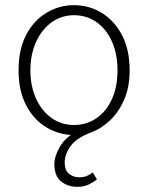

<svg xmlns="http://www.w3.org/2000/svg" viewBox="-20 -512 575 745"><path d="M281 213Q243 213 217 192Q191 171 191 125Q191 94 212.5 57Q234 20 281 -4L267 12Q210 12 160.5 -17.5Q111 -47 81.5 -103.5Q52 -160 52 -239Q52 -320 81.5 -376.5Q111 -433 160.5 -462.5Q210 -492 267 -492Q325 -492 374 -462.5Q423 -433 453 -376.5Q483 -320 483 -239Q483 -173 461.5 -124.5Q440 -76 406.5 -44.5Q373 -13 336 1Q278 22 254.5 54Q231 86 231 119Q231 149 248 162.5Q265 176 287 176Q303 176 315 171.5Q327 167 340 157L356 184Q343 195 324 204Q305 213 281 213ZM267 -27Q316 -27 354.5 -53.5Q393 -80 414.5 -128Q436 -176 436 -239Q436 -302 414.5 -350.5Q393 -399 354.5 -426Q316 -453 267 -453Q219 -453 181 -426Q143 -399 120.5 -350.5Q98 -302 98 -239Q98 -176 120.5 -128Q143 -80 181 -53.5Q219 -27 267 -27Z"/></svg>

Font: Mada Light
Style: Regular
Weight: 300
Designer: Khaled Hosny
Version: Version 1.5